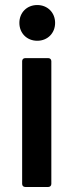

<svg xmlns="http://www.w3.org/2000/svg" viewBox="-20 -743 295 763"><path d="M128 -581C169 -581 199 -611 199 -652C199 -693 169 -723 128 -723C87 -723 57 -693 57 -652C57 -611 87 -581 128 -581ZM172 0C179 0 184 -5 184 -12V-500C184 -507 179 -512 172 -512H80C73 -512 68 -507 68 -500V-12C68 -5 73 0 80 0Z"/></svg>

Font: Barlow SemiBold Numbers
Style: Regular
Weight: 600
Designer: Jeremy Tribby
Foundry: Tribby Type
Version: Version 1.408